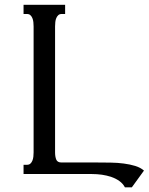

<svg xmlns="http://www.w3.org/2000/svg" viewBox="-20 -736 629 812"><path d="M255.4 -676.8H240.7Q231.9 -676.8 226.6 -671.9Q221.2 -667 218 -659.4Q214.8 -651.9 213.9 -642.6Q212.9 -633.3 212.9 -624.5V-91.3Q212.9 -73.7 217.8 -61.3Q222.7 -48.8 240.2 -48.8H391.6Q419.4 -48.8 448.2 -48.3Q477.1 -47.9 503.4 -44.4Q529.8 -41 552 -34.2Q574.2 -27.3 588.9 -14.6L537.6 56.2H508.3Q500 40.5 485.1 29.8Q470.2 19 451.2 12.5Q432.1 5.9 410.9 2.9Q389.6 0 369.1 0H79.6V-39.1H94.2Q103 -39.1 108.4 -43.9Q113.8 -48.8 116.9 -56.4Q120.1 -64 121.1 -73.2Q122.1 -82.5 122.1 -91.3V-624.5Q122.1 -633.3 121.1 -642.6Q120.1 -651.9 116.9 -659.4Q113.8 -667 108.4 -671.9Q103 -676.8 94.2 -676.8H79.6V-715.8H255.4Z"/></svg>

Font: Arian AMU Serif
Style: Regular
Weight: 400
Designer: Ruben Hakobyan (Tarumian)
Foundry: Ruben Hakobyan (Tarumian)
Version: Version 1.002